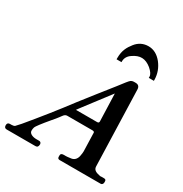

<svg xmlns="http://www.w3.org/2000/svg" viewBox="-232 -1116 1222 1279"><g transform="rotate(30 379.0 -476.5)"><path d="M147 -76C147 -85 148 -94 151 -103C154 -112 179 -146 228 -204C242 -220 252 -232 264 -248C274 -260 283 -281 304 -281H497C508 -281 513 -277 513 -270V-262L517 -130C517 -125 517 -120 516 -115L514 -103C511 -73 496 -52 470 -48C451 -45 433 -43 416 -44C399 -44 391 -39 391 -28V-16C391 -5 397 0 408 0H724C733 0 740 -10 740 -19V-24C741 -37 736 -43 725 -43H702C699 -42 695 -42 692 -43C661 -49 640 -58 639 -84L621 -664C621 -687 610 -699 589 -699H576C566 -699 558 -696 551 -691C544 -686 524 -661 490 -616C423 -531 376 -473 312 -390C238 -291 145 -175 68 -83C51 -64 40 -52 36 -48C30 -45 23 -43 12 -43H0C-13 -43 -20 -36 -20 -22C-20 -7 -13 0 0 0H221C235 0 242 -8 242 -25V-28C240 -38 234 -43 225 -43H203C176 -43 147 -54 147 -76ZM497 -344H334C337 -348 345 -360 360 -379C375 -398 397 -428 427 -467L504 -568L511 -357C511 -348 506 -344 497 -344ZM644 -899C615 -935 581 -953 542 -953C503 -953 470 -937 445 -905C420 -873 400 -840 400 -781V-771H438V-780C439 -803 450 -823 474 -839C523 -873 566 -872 613 -834C636 -814 648 -796 648 -780V-771H687V-781C686 -824 672 -863 644 -899Z"/></g></svg>

Font: fbb
Style: Bold Italic
Weight: 700
Italic angle: -12°
Designer: David J. Perry, Michael Sharpe
Version: Version 0.991